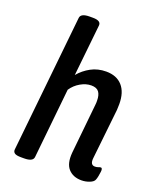

<svg xmlns="http://www.w3.org/2000/svg" viewBox="-141 -839 767 931"><g transform="rotate(20 242.5 -373.0)"><path d="M392 7Q349 7 324.5 -20Q300 -47 305 -104L331 -360Q332 -366 332 -371.5Q332 -377 332 -382Q332 -411 320.5 -426.5Q309 -442 281 -442Q254 -442 226 -426Q198 -410 180 -383L143 -23Q141 2 95 2H79Q55 2 46 -4.5Q37 -11 38 -23L111 -728Q113 -753 159 -753H176Q218 -753 216 -728L188 -462Q213 -492 248 -511Q283 -530 326 -530Q380 -530 409.5 -497Q439 -464 439 -403Q439 -396 438.5 -388.5Q438 -381 438 -373L410 -114Q406 -78 431 -78Q441 -78 448 -81Q455 -84 460 -84Q470 -84 467 -63Q466 -53 463.5 -40.5Q461 -28 458 -21Q454 -9 434 -1Q414 7 392 7Z"/></g></svg>

Font: Asap Condensed Condensed Medium
Style: Italic
Weight: 500
Width: 3
Italic angle: -6°
Designer: Pablo Cosgaya
Foundry: Omnibus-Type
Version: Version 3.001; ttfautohint (v1.8.4.7-5d5b)